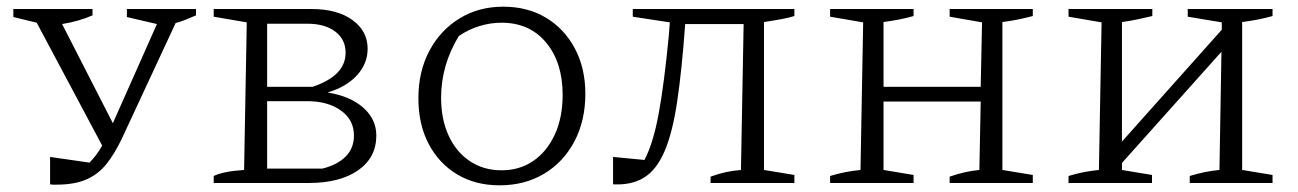

<svg xmlns="http://www.w3.org/2000/svg" viewBox="-20 -548 3886 575"><path d="M130 4V-78L248 -61Q258 -71 267.5 -83.5Q277 -96 286 -112L90 -480L20 -497V-521H257V-502Q216 -484 166 -476L318 -179L450 -476L360 -497V-521H567V-502Q551 -495 536 -489Q521 -483 506 -479L345 -133Q323 -87 298.5 -56.5Q274 -26 238.5 -10.5Q203 5 149 5Q145 5 140 5Q135 5 130 4Z M961 -271Q1029 -260 1068 -225.5Q1107 -191 1107 -142Q1107 -76 1052.5 -38Q998 0 905 0H620V-21Q649 -35 711 -39L719 -481L620 -498V-521H913Q990 -521 1035.5 -488Q1081 -455 1081 -402Q1081 -358 1049.5 -323Q1018 -288 961 -271ZM900 -477H780V-288H916Q1015 -321 1015 -390Q1015 -430 984 -453.5Q953 -477 900 -477ZM900 -245H780V-43H945Q990 -54 1015 -79Q1040 -104 1040 -142Q1040 -189 1001 -217Q962 -245 900 -245Z M1476 7Q1404 7 1349.5 -25.5Q1295 -58 1264 -116.5Q1233 -175 1233 -254Q1233 -334 1266 -396Q1299 -458 1356.5 -493Q1414 -528 1487 -528Q1560 -528 1615 -495Q1670 -462 1701.5 -403Q1733 -344 1733 -267Q1733 -187 1700.5 -125Q1668 -63 1610 -28Q1552 7 1476 7ZM1482 -38Q1536 -38 1577 -66Q1618 -94 1641.5 -145Q1665 -196 1665 -264Q1665 -361 1615.5 -420.5Q1566 -480 1482 -480Q1449 -480 1416 -470Q1383 -460 1354 -440Q1301 -353 1301 -255Q1301 -191 1323.5 -142Q1346 -93 1387 -65.5Q1428 -38 1482 -38Z M1816 4V-78L1910 -69Q1936 -118 1952.5 -207Q1969 -296 1983 -442L1986 -481L1875 -498V-521H2359V-500Q2343 -495 2322 -491Q2301 -487 2268 -482V-39L2359 -24V0H2108V-19Q2133 -28 2154 -32.5Q2175 -37 2199 -39L2207 -476H2032Q2022 -338 2008 -244Q1994 -150 1970 -94.5Q1946 -39 1908.5 -16Q1871 7 1816 4Z M2466 0V-21Q2489 -28 2512 -32.5Q2535 -37 2557 -39L2565 -481L2466 -498V-521H2716V-500Q2678 -489 2626 -482V-288H2917L2921 -481L2824 -498V-521H3073V-500Q3054 -495 3030.5 -490Q3007 -485 2982 -482V-39L3073 -24V0H2824V-19Q2847 -27 2869 -32Q2891 -37 2913 -39L2917 -244H2626V-39L2716 -24V0Z M3180 0V-21Q3203 -28 3226 -32.5Q3249 -37 3271 -39L3279 -481L3180 -498V-521H3431V-500Q3410 -495 3386.5 -490Q3363 -485 3340 -482V-124L3639 -459V-481L3537 -498V-521H3791V-500Q3770 -494 3747 -489.5Q3724 -485 3700 -482V-39L3791 -24V0H3543V-21Q3566 -28 3588 -32.5Q3610 -37 3632 -39L3638 -393L3340 -60V-39L3430 -24V0Z"/></svg>

Font: Piazzolla SC Light
Style: Regular
Weight: 300
Designer: Juan Pablo del Peral
Foundry: Huerta Tipografica
Version: Version 1.330